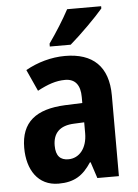

<svg xmlns="http://www.w3.org/2000/svg" viewBox="-55 -808 618 861"><g transform="rotate(-5 254.5 -378.0)"><path d="M433 -756V-766H280C256 -721 222 -667 188 -619V-606H282C330 -647 403 -720 433 -756ZM252 -558C190 -558 127 -540 74 -510L118 -413C165 -438 202 -451 243 -451C289 -451 311 -421 311 -368V-341L233 -338C102 -332 34 -279 34 -163C34 -65 81 10 174 10C246 10 285 -17 322 -73H325L349 0H446V-363C446 -494 377 -558 252 -558ZM268 -252 312 -254V-205C312 -137 276 -95 227 -95C192 -95 171 -114 171 -161C171 -216 200 -250 268 -252Z"/></g></svg>

Font: Noto Sans Sinhala Condensed
Style: Bold
Weight: 700
Width: 3
Designer: Jelle Bosma - Monotype Design Team
Foundry: Monotype Imaging Inc.
Version: Version 2.006